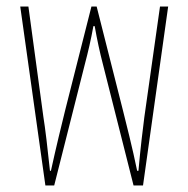

<svg xmlns="http://www.w3.org/2000/svg" viewBox="-20 -568 576 588"><path d="M119 0H146L240 -372C249 -406 259 -448 266 -488H270C277 -448 286 -406 295 -372L389 0H418L495 -548H470L422 -209C418 -179 410 -113 404 -45H400C386 -114 365 -196 356 -232L276 -548H260L180 -232C171 -196 151 -114 136 -45H133C126 -113 118 -179 113 -209L67 -548H42Z"/></svg>

Font: Noto Sans Thai Cond Thin
Style: Regular
Weight: 100
Width: 3
Designer: Monotype Design Team
Foundry: Monotype Imaging Inc.
Version: Version 2.002